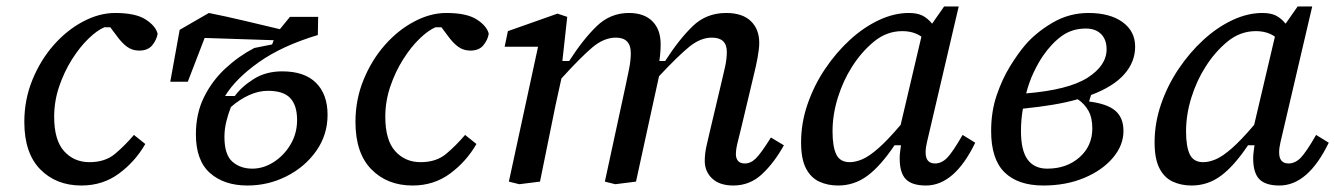

<svg xmlns="http://www.w3.org/2000/svg" viewBox="-20 -560 4117 592"><path d="M231 12Q153 12 104 -38Q55 -88 55 -184Q55 -253 80 -314Q105 -375 145.5 -421Q186 -467 236 -493.5Q286 -520 335 -520Q398 -520 429 -500Q460 -480 466 -456Q463 -437 449.5 -420.5Q436 -404 409 -404Q388 -404 371.5 -416Q355 -428 338 -452L320 -476H302Q280 -467 253 -441Q226 -415 202 -377Q178 -339 162.5 -293.5Q147 -248 147 -200Q147 -128 177.5 -94Q208 -60 256 -60Q304 -60 334.5 -85.5Q365 -111 393 -144L428 -116Q397 -62 347 -25Q297 12 231 12Z M559 -308H505L534 -468L624 -520Q679 -509 733.5 -496Q788 -483 843 -470L874 -508H961L960 -452Q850 -419 778.5 -368.5Q707 -318 674 -264H704Q725 -293 762.5 -316.5Q800 -340 850 -340Q919 -340 954.5 -304.5Q990 -269 990 -206Q990 -144 955 -94.5Q920 -45 863.5 -16.5Q807 12 743 12Q671 12 627.5 -26.5Q584 -65 584 -146Q584 -210 609 -260.5Q634 -311 675 -349Q716 -387 764 -412L819 -423L824 -436L611 -443ZM672 -138Q672 -83 696.5 -61.5Q721 -40 758 -40Q792 -40 823.5 -60Q855 -80 875.5 -114Q896 -148 896 -190Q896 -235 875 -257.5Q854 -280 806 -280Q777 -280 747.5 -266.5Q718 -253 692 -230Q684 -210 678 -186Q672 -162 672 -138Z M1252 12Q1174 12 1125 -38Q1076 -88 1076 -184Q1076 -253 1101 -314Q1126 -375 1166.5 -421Q1207 -467 1257 -493.5Q1307 -520 1356 -520Q1419 -520 1450 -500Q1481 -480 1487 -456Q1484 -437 1470.5 -420.5Q1457 -404 1430 -404Q1409 -404 1392.5 -416Q1376 -428 1359 -452L1341 -476H1323Q1301 -467 1274 -441Q1247 -415 1223 -377Q1199 -339 1183.5 -293.5Q1168 -248 1168 -200Q1168 -128 1198.5 -94Q1229 -60 1277 -60Q1325 -60 1355.5 -85.5Q1386 -111 1414 -144L1449 -116Q1418 -62 1368 -25Q1318 12 1252 12Z M2241 12Q2199 12 2176 -9.5Q2153 -31 2153 -64Q2153 -85 2158 -108.5Q2163 -132 2169 -156L2205 -308Q2211 -332 2216 -355.5Q2221 -379 2221 -400Q2221 -444 2175 -444Q2140 -444 2105.5 -416Q2071 -388 2012 -325L1989 -220Q1977 -165 1965 -110Q1953 -55 1941 0L1877 8L1845 0L1909 -296Q1915 -323 1920 -349Q1925 -375 1925 -396Q1925 -444 1879 -444Q1842 -444 1806 -413.5Q1770 -383 1711 -318L1693 -236Q1681 -177 1669 -118Q1657 -59 1645 0L1581 8L1549 0L1639 -416H1536L1546 -464L1699 -518L1729 -508L1714 -372H1735Q1778 -439 1820 -479.5Q1862 -520 1919 -520Q1966 -520 1991.5 -494.5Q2017 -469 2017 -424Q2017 -412 2016 -398.5Q2015 -385 2013 -372H2031Q2074 -439 2116 -479.5Q2158 -520 2219 -520Q2269 -520 2295 -495Q2321 -470 2321 -428Q2321 -410 2316 -383Q2311 -356 2305 -332L2265 -164Q2259 -140 2254 -119.5Q2249 -99 2249 -84Q2249 -72 2255.5 -64Q2262 -56 2277 -56Q2295 -56 2311 -72Q2327 -88 2357 -136L2397 -112Q2367 -58 2329.5 -23Q2292 12 2241 12Z M2547 -155Q2547 -108 2558.5 -84Q2570 -60 2600 -60Q2618 -60 2639 -69Q2660 -78 2688.5 -103Q2717 -128 2757 -175L2821 -447Q2797 -464 2762 -464Q2714 -464 2675 -432Q2636 -400 2607 -354Q2580 -312 2563.5 -259.5Q2547 -207 2547 -155ZM2835 12Q2792 12 2773 -7.5Q2754 -27 2754 -72Q2754 -83 2755.5 -93Q2757 -103 2758 -112H2738Q2695 -48 2654.5 -18Q2614 12 2564 12Q2532 12 2506 0Q2480 -12 2465 -41Q2450 -70 2450 -121Q2450 -181 2470 -239Q2490 -297 2524 -347.5Q2558 -398 2600.5 -437Q2643 -476 2690 -498Q2737 -520 2782 -520Q2808 -520 2824 -512Q2840 -504 2854 -487L2891 -540H2936L2849 -168Q2842 -138 2838 -121Q2834 -104 2834 -90Q2834 -56 2863 -56Q2883 -56 2900 -73Q2917 -90 2948 -144L2987 -120Q2923 12 2835 12Z M3196 -388Q3181 -366 3167 -336.5Q3153 -307 3144 -272Q3275 -283 3333.5 -320.5Q3392 -358 3392 -408Q3392 -438 3375 -455Q3358 -472 3328 -472Q3286 -472 3254.5 -449.5Q3223 -427 3196 -388ZM3197 12Q3119 12 3077.5 -28.5Q3036 -69 3036 -156Q3036 -216 3053 -266Q3070 -316 3094 -355Q3118 -394 3140 -420Q3173 -459 3224.5 -489.5Q3276 -520 3336 -520Q3402 -520 3441 -492Q3480 -464 3480 -416Q3480 -369 3446.5 -331Q3413 -293 3344 -267L3338 -247Q3394 -240 3419 -218.5Q3444 -197 3444 -156Q3444 -112 3411.5 -73.5Q3379 -35 3323 -11.5Q3267 12 3197 12ZM3128 -156Q3128 -96 3148.5 -68Q3169 -40 3209 -40Q3269 -40 3308.5 -75Q3348 -110 3348 -164Q3348 -197 3336 -218.5Q3324 -240 3303 -254Q3268 -244 3226 -237Q3184 -230 3134 -225Q3128 -192 3128 -156Z M3637 -155Q3637 -108 3648.5 -84Q3660 -60 3690 -60Q3708 -60 3729 -69Q3750 -78 3778.5 -103Q3807 -128 3847 -175L3911 -447Q3887 -464 3852 -464Q3804 -464 3765 -432Q3726 -400 3697 -354Q3670 -312 3653.5 -259.5Q3637 -207 3637 -155ZM3925 12Q3882 12 3863 -7.5Q3844 -27 3844 -72Q3844 -83 3845.5 -93Q3847 -103 3848 -112H3828Q3785 -48 3744.5 -18Q3704 12 3654 12Q3622 12 3596 0Q3570 -12 3555 -41Q3540 -70 3540 -121Q3540 -181 3560 -239Q3580 -297 3614 -347.5Q3648 -398 3690.5 -437Q3733 -476 3780 -498Q3827 -520 3872 -520Q3898 -520 3914 -512Q3930 -504 3944 -487L3981 -540H4026L3939 -168Q3932 -138 3928 -121Q3924 -104 3924 -90Q3924 -56 3953 -56Q3973 -56 3990 -73Q4007 -90 4038 -144L4077 -120Q4013 12 3925 12Z"/></svg>

Font: Source Serif 4 Caption
Style: Italic
Weight: 400
Italic angle: -12°
Designer: Frank Grießhammer
Foundry: Adobe Systems Incorporated
Version: Version 4.004;hotconv 1.0.117;makeotfexe 2.5.65602